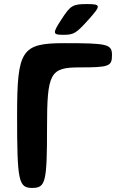

<svg xmlns="http://www.w3.org/2000/svg" viewBox="-20 -923 597 943"><path d="M530 -652C530 -706 509 -711 297 -711C85 -711 64 -678 64 -356C64 -33 71 0 138 0C204 0 211 -27 211 -296C211 -565 226 -592 371 -592C515 -592 530 -597 530 -652ZM282 -828C237 -759 238 -752 291 -752C343 -752 354 -759 416 -828C477 -896 476 -903 407 -903C337 -903 326 -896 282 -828Z"/></svg>

Font: Asimov Print
Style: A
Weight: 500
Designer: Google
Version: Version 2.000980: 2014